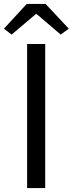

<svg xmlns="http://www.w3.org/2000/svg" viewBox="-37 -957 370 977"><path d="M101 0H193V-733H101ZM22 -781 145 -885H150L272 -781L313 -811L195 -937H99L-17 -811Z"/></svg>

Font: Noto Sans HK
Style: Regular
Weight: 400
Designer: Ryoko NISHIZUKA 西塚涼子 (kana, bopomofo & ideographs); Paul D. Hunt (Latin, Greek & Cyrillic); Sandoll Communications 산돌커뮤니
Foundry: Adobe
Version: Version 2.004;hotconv 1.0.118;makeotfexe 2.5.65603